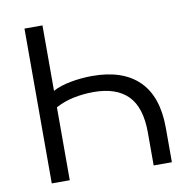

<svg xmlns="http://www.w3.org/2000/svg" viewBox="-79 -783 850 861"><g transform="rotate(-10 346.0 -352.5)"><path d="M88 0V-705H170V-407Q203 -425 252 -434Q301 -443 350 -443Q489 -443 562 -371Q635 -299 635 -156V0H552V-150Q552 -264 499.5 -317.5Q447 -371 343 -371Q297 -371 253 -362Q209 -353 170 -332V0Z"/></g></svg>

Font: Winston
Style: Regular
Weight: 400
Designer: Original fonts by Vernon Adams / Changes by Cristiano Sobral
Foundry: Original fonts by Vernon Adams / Changes by Cristiano Sobral
Version: Version 2.503;July 17, 2020;FontCreator 13.0.0.2655 64-bit